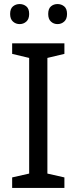

<svg xmlns="http://www.w3.org/2000/svg" viewBox="-20 -928 379 948"><path d="M298 0H40V-52L124 -71V-642L40 -662V-714H298V-662L214 -642V-71L298 -52ZM30 -859Q30 -885 44 -896.5Q58 -908 77 -908Q96 -908 110 -896.5Q124 -885 124 -859Q124 -834 110 -821.5Q96 -809 77 -809Q58 -809 44 -821.5Q30 -834 30 -859ZM218 -859Q218 -885 231.5 -896.5Q245 -908 264 -908Q283 -908 297 -896.5Q311 -885 311 -859Q311 -834 297 -821.5Q283 -809 264 -809Q245 -809 231.5 -821.5Q218 -834 218 -859Z"/></svg>

Font: Noto Sans Kannada
Style: Regular
Weight: 400
Designer: Jelle Bosma - Monotype Design Team
Foundry: Monotype Imaging Inc.
Version: Version 2.003